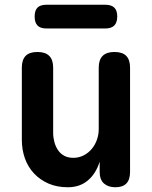

<svg xmlns="http://www.w3.org/2000/svg" viewBox="-20 -779 640 809"><path d="M396 -235V-494Q396 -527 412.5 -543.5Q429 -560 462 -560Q496 -560 512 -543.5Q528 -527 528 -494V-55Q528 -22 512.5 -6Q497 10 466 10Q436 10 418 -6Q400 -22 400 -55V-98Q384 -47 350 -18.5Q316 10 266 10Q220 10 184.5 -5.5Q149 -21 123.5 -48Q98 -75 85 -111.5Q72 -148 72 -191V-494Q72 -527 88 -543.5Q104 -560 138 -560Q171 -560 187.5 -543.5Q204 -527 204 -494V-219Q204 -200 209 -181Q214 -162 224 -147Q234 -132 250 -123Q266 -114 289 -114Q313 -114 333 -124.5Q353 -135 367 -152Q381 -169 388.5 -190.5Q396 -212 396 -235ZM176 -659Q150 -659 138 -671.5Q126 -684 126 -709Q126 -735 138 -747Q150 -759 176 -759H424Q449 -759 461.5 -747Q474 -735 474 -710Q474 -684 461.5 -671.5Q449 -659 424 -659Z"/></svg>

Font: Maple Mono Normal NL
Style: Bold
Weight: 700
Monospace: yes
Designer: subframe7536
Version: Version 7.000